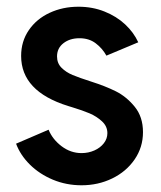

<svg xmlns="http://www.w3.org/2000/svg" viewBox="-20 -549 483 577"><path d="M28.3 -117.2 126 -159.2Q137.7 -130.4 165 -109.6Q192.4 -88.9 225.1 -88.9Q245.6 -88.9 263.7 -96.9Q281.7 -105 292.2 -118.7Q302.7 -132.3 302.7 -148.9Q302.7 -169.4 286.6 -184.3Q270.5 -199.2 249.3 -208.3Q228 -217.3 197.3 -226.6L184.6 -230.5Q43.5 -274.4 43.5 -380.9Q43.5 -424.8 66.7 -458.5Q89.8 -492.2 129.2 -510.5Q168.5 -528.8 215.8 -528.8Q257.8 -528.8 293.9 -514.4Q330.1 -500 356 -475.8Q381.8 -451.7 395.5 -421.9L299.8 -381.8Q287.6 -403.8 267.6 -418.9Q247.6 -434.1 218.8 -434.1Q189.9 -434.1 170.7 -419.2Q151.4 -404.3 151.4 -379.4Q151.4 -358.9 164.8 -345.5Q178.2 -332 198 -323.7Q217.8 -315.4 255.9 -303.2Q295.9 -290.5 327.9 -274.7Q359.9 -258.8 384.8 -228.3Q409.7 -197.8 409.7 -151.9Q409.7 -106.4 384.5 -69.8Q359.4 -33.2 317.1 -12.7Q274.9 7.8 225.1 7.8Q179.2 7.8 138.9 -9Q98.6 -25.9 69.8 -54.4Q41 -83 28.3 -117.2Z"/></svg>

Font: Reddit Sans SemiBold
Style: Regular
Weight: 600
Designer: Stephen Hutchings
Foundry: Reddit
Version: Version 1.013